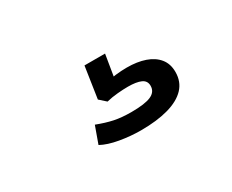

<svg xmlns="http://www.w3.org/2000/svg" viewBox="-48 -158 596 493"><g transform="rotate(-30 250.0 88.5)"><path d="M262 197Q231 197 199.5 191.5Q168 186 148 175L166 125Q192 135 213.5 139.5Q235 144 264 144Q304 144 322 136Q340 128 340 110Q340 95 326.5 89Q313 83 288 83Q275 83 257.5 84.5Q240 86 224 90L205 73L219 -20H280L267 59L240 48Q260 43 277 41Q294 39 310 39Q341 39 364 47Q387 55 400 71Q413 87 413 111Q413 140 395 159Q377 178 343 187.5Q309 197 262 197Z"/></g></svg>

Font: Nunito Sans 7pt Expanded
Style: Regular
Weight: 400
Width: 7
Designer: Vernon Adams
Foundry: Vernon Adams
Version: Version 3.101;gftools[0.9.27]